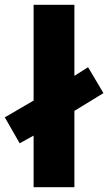

<svg xmlns="http://www.w3.org/2000/svg" viewBox="-34 -780 451 800"><path d="M106 0H276V-318L397 -392L333 -500L276 -464V-760H106V-361L-14 -291L48 -183L106 -215Z"/></svg>

Font: Noto Sans Lao ExtraBold
Style: Regular
Weight: 800
Designer: Monotype Design Team
Foundry: Monotype Imaging Inc.
Version: Version 2.003